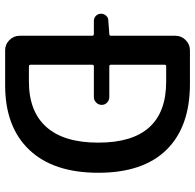

<svg xmlns="http://www.w3.org/2000/svg" viewBox="-26 -750 776 765"><g transform="rotate(90 362.5 -368.0)"><path d="M238.3 -102.5Q238.3 -94.7 245.1 -94.7H305.7Q424.8 -94.7 486.8 -164.6Q548.8 -234.4 548.8 -371.1Q548.8 -641.6 305.7 -641.6H245.1Q238.3 -641.6 238.3 -634.8V-421.9Q238.3 -415 245.1 -415H367.2Q379.9 -415 389.2 -406.2Q398.4 -397.5 398.4 -384.8Q398.4 -372.1 389.2 -362.8Q379.9 -353.5 367.2 -353.5H245.1Q238.3 -353.5 238.3 -346.7ZM123 -678.7Q123 -702.1 140.1 -719.2Q157.2 -736.3 180.7 -736.3H314.5Q485.4 -736.3 577.1 -643.1Q668.9 -549.8 668.9 -371.1Q668.9 -192.4 577.6 -96.2Q486.3 0 320.3 0H180.7Q157.2 0 140.1 -17.1Q123 -34.2 123 -57.6V-346.7Q123 -353.5 115.2 -353.5H63.5Q51.8 -353.5 43.5 -361.8Q35.2 -370.1 35.2 -381.8Q35.2 -393.6 43 -402.3Q50.8 -411.1 62.5 -411.1L115.2 -415Q123 -415 123 -421.9Z"/></g></svg>

Font: Gen Jyuu Gothic Medium
Style: Regular
Weight: 500
Designer: [Source Han Sans]
Ryoko NISHIZUKA  (kana & ideographs); Paul D. Hunt (Latin, Greek & Cyrillic); Wenlong ZHANG  (bopomofo
Version: Version 1.002.20150607